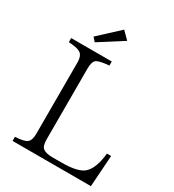

<svg xmlns="http://www.w3.org/2000/svg" viewBox="-213 -1033 1033 1142"><g transform="rotate(30 303.5 -462.5)"><path d="M50.8 -713.9H329.6V-686Q268.1 -681.2 245.6 -668Q225.6 -653.8 225.6 -606V-118.2Q225.6 -72.3 244.6 -59.1Q264.2 -43.9 310.5 -43.9H371.6Q488.8 -43.9 526.4 -82Q567.9 -122.1 578.6 -225.1H607.4L592.8 -9.8H54.7V-38.1Q117.7 -41 136.7 -57.1Q155.8 -72.8 155.8 -117.2V-606Q155.8 -654.8 129.9 -669.9Q109.4 -682.6 50.8 -686ZM298.8 -915 347.7 -866.2 184.6 -762.2 161.6 -788.1Z"/></g></svg>

Font: I.MingCP
Style: Regular
Weight: 400
Designer: I.Font Project
Version: Version 8.000; Sep 06, 2022